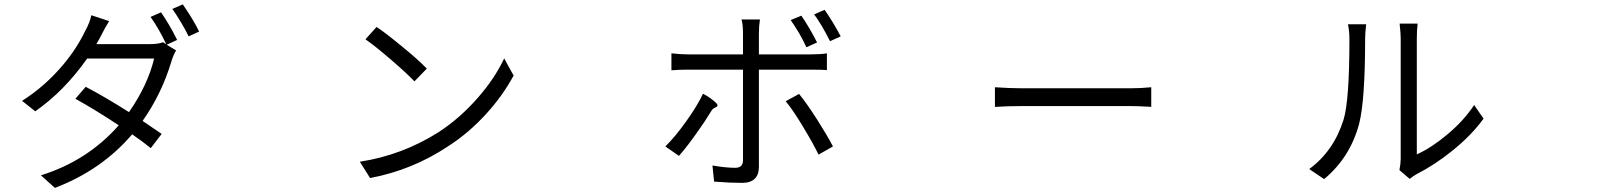

<svg xmlns="http://www.w3.org/2000/svg" viewBox="-20 -827 7540 896"><path d="M236.3 49.8 170.9 -8.8Q387.7 -76.2 534.2 -242.2Q434.6 -308.6 332 -366.2L379.9 -421.9Q469.7 -375 582 -303.7Q669.9 -430.7 699.2 -553.7H543H386.7Q279.3 -401.4 144.5 -307.6L83 -356.4Q189.5 -423.8 274.4 -524.4Q338.9 -601.6 377 -681.6Q399.4 -721.7 406.2 -755.9L489.3 -728.5Q469.7 -697.3 449.2 -656.2Q446.3 -649.4 438.5 -636.7Q432.6 -626 429.7 -621.1H679.7Q717.8 -621.1 741.2 -629.9L755.9 -620.1Q721.7 -693.4 682.6 -748L731.4 -769.5Q771.5 -711.9 806.6 -640.6L757.8 -618.2L801.8 -591.8Q790 -572.3 780.3 -542Q735.4 -390.6 645.5 -262.7Q692.4 -231.4 734.4 -202.1L683.6 -135.7Q650.4 -163.1 596.7 -200.2Q454.1 -33.2 236.3 49.8ZM860.4 -657.2Q844.7 -689.5 824.2 -723.6Q796.9 -768.6 784.2 -785.2L833 -806.6Q882.8 -734.4 909.2 -679.7Z M1707 3.9 1659.2 -72.3Q1856.4 -102.5 2026.4 -210Q2127 -275.4 2211.9 -373Q2290 -462.9 2333 -554.7L2354.5 -514.6L2377 -474.6Q2326.2 -380.9 2251 -297.9Q2167 -205.1 2068.4 -142.6Q1903.3 -33.2 1707 3.9ZM1914.1 -447.3Q1877.9 -485.4 1807.6 -545.9Q1734.4 -609.4 1685.5 -643.6L1737.3 -701.2Q1775.4 -676.8 1859.4 -607.4Q1933.6 -546.9 1971.7 -506.8Z M3442.4 26.4Q3384.8 26.4 3312.5 20.5L3304.7 -54.7Q3367.2 -43.9 3411.1 -43.9Q3447.3 -43.9 3447.3 -79.1V-502H3191.4Q3151.4 -502 3113.3 -499V-578.1Q3157.2 -573.2 3191.4 -573.2H3447.3V-669.9Q3447.3 -712.9 3440.4 -736.3H3526.4Q3521.5 -705.1 3521.5 -668.9V-573.2H3763.7Q3810.5 -573.2 3838.9 -578.1V-500Q3814.5 -502 3764.6 -502H3521.5V-275.4V-48.8Q3521.5 26.4 3442.4 26.4ZM3148.4 -99.6 3085 -143.6Q3129.9 -187.5 3181.6 -259.8Q3233.4 -332 3260.7 -389.6Q3287.1 -376 3308.6 -358.4Q3332 -339.8 3328.1 -333Q3325.2 -328.1 3318.4 -325.2Q3305.7 -321.3 3297.9 -306.6Q3268.6 -258.8 3241.2 -220.7Q3188.5 -144.5 3148.4 -99.6ZM3799.8 -105.5Q3773.4 -160.2 3727.5 -235.4Q3681.6 -312.5 3646.5 -354.5L3709 -388.7Q3744.1 -345.7 3793 -269.5Q3838.9 -197.3 3867.2 -143.6ZM3743.2 -606.4Q3730.5 -634.8 3710 -670.9Q3682.6 -715.8 3669.9 -733.4L3719.7 -753.9Q3757.8 -698.2 3793 -628.9ZM3853.5 -634.8Q3812.5 -715.8 3779.3 -759.8L3828.1 -781.2Q3846.7 -754.9 3868.2 -719.7Q3889.6 -683.6 3903.3 -657.2Z M4623 -328.1V-419.9Q4691.4 -415 4751 -415H5253.9Q5303.7 -415 5352.5 -419.9V-328.1Q5348.6 -328.1 5339.8 -329.1Q5288.1 -332 5254.9 -332H5002.9H4751Q4679.7 -332 4623 -328.1Z M6159.2 8.8 6089.8 -38.1Q6204.1 -122.1 6250 -268.6Q6277.3 -357.4 6277.3 -645.5Q6277.3 -679.7 6270.5 -713.9H6312.5H6355.5Q6355.5 -711.9 6354.5 -705.1Q6350.6 -668.9 6350.6 -646.5Q6350.6 -356.4 6322.3 -248Q6280.3 -91.8 6159.2 8.8ZM6558.6 7.8 6510.7 -33.2Q6516.6 -64.5 6516.6 -85.9V-366.2V-647.5Q6516.6 -670.9 6512.7 -704.1Q6511.7 -713.9 6511.7 -716.8H6595.7Q6591.8 -685.5 6591.8 -647.5V-106.4Q6660.2 -137.7 6731.4 -197.3Q6809.6 -261.7 6859.4 -336.9L6903.3 -273.4Q6846.7 -195.3 6756.8 -123Q6675.8 -57.6 6589.8 -13.7Q6574.2 -4.9 6558.6 7.8Z"/></svg>

Font: Bpmf GenSeki Gothic R
Style: R
Weight: 400
Foundry: But Ko
Version: Version 1.320